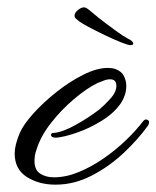

<svg xmlns="http://www.w3.org/2000/svg" viewBox="-20 -488 426 523"><path d="M131 15Q86 15 53 -6Q20 -27 20 -70Q20 -93 34 -126Q44 -149 71 -179Q98 -209 134 -237.5Q170 -266 207 -284.5Q244 -303 274 -303Q285 -303 294 -300Q311 -294 317.5 -281Q324 -268 324 -254Q324 -241 320 -229Q316 -217 310 -208Q292 -181 258.5 -160Q225 -139 190.5 -127Q156 -115 134 -113H132Q119 -113 119 -121Q119 -126 127 -126Q151 -128 187.5 -148.5Q224 -169 252 -191Q264 -201 280.5 -219Q297 -237 297 -254Q297 -272 280 -272Q271 -272 261.5 -268Q252 -264 246 -262Q217 -248 182 -218.5Q147 -189 118.5 -152.5Q90 -116 79 -79Q76 -71 75 -63.5Q74 -56 74 -49Q74 -25 89.5 -15Q105 -5 127 -5Q160 -5 195 -19.5Q230 -34 263 -57Q296 -80 323.5 -106.5Q351 -133 370 -158Q373 -162 377 -162.5Q381 -163 382 -161Q386 -160 386 -155.5Q386 -151 384 -147Q356 -108 316.5 -71Q277 -34 229.5 -9.5Q182 15 131 15ZM335 -365Q329 -365 309 -373Q289 -381 265 -392.5Q241 -404 220.5 -415Q200 -426 193 -432Q189 -435 186 -438Q183 -441 183 -445Q183 -454 194 -462Q202 -468 209 -468Q214 -468 224 -460Q234 -452 248 -440Q275 -419 296.5 -403.5Q318 -388 328 -383Q343 -376 343 -369Q343 -365 335 -365Z"/></svg>

Font: Allura
Style: Regular
Weight: 400
Designer: Robert E. Leuschke
Foundry: Robert E. Leuschke
Version: Version 1.110